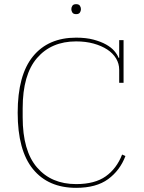

<svg xmlns="http://www.w3.org/2000/svg" viewBox="-20 -891 693 923"><path d="M346 12Q212 12 138.5 -78Q65 -168 65 -349Q65 -530 138.5 -620Q212 -710 346 -710Q394 -710 429.5 -700.5Q465 -691 490 -677Q515 -663 529.5 -646Q544 -629 550 -613H553V-698H574V-493H553V-556Q553 -585 538 -610Q523 -635 495.5 -653Q468 -671 430 -681.5Q392 -692 346 -692Q227 -692 158 -612Q89 -532 89 -371V-327Q89 -166 158 -86Q227 -6 346 -6Q436 -6 488.5 -43.5Q541 -81 567 -148L583 -141Q557 -72 500 -30Q443 12 346 12ZM346 -823Q333 -823 328 -830.5Q323 -838 323 -846V-848Q323 -856 328 -863.5Q333 -871 346 -871Q359 -871 364 -863.5Q369 -856 369 -848V-846Q369 -838 364 -830.5Q359 -823 346 -823Z"/></svg>

Font: IBM Plex Serif Thin
Style: Regular
Weight: 100
Designer: Mike Abbink, Paul van der Laan, Pieter van Rosmalen
Foundry: Bold Monday
Version: Version 3.001